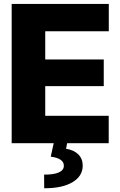

<svg xmlns="http://www.w3.org/2000/svg" viewBox="-20 -748 629 1003"><path d="M41 0V-727.5H548.3V-584.5H216.3V-437.5H522V-297.9H216.3V-143.1H547.9V0ZM261.2 -2.9H331.1L325.2 29.3Q364.7 35.2 388.2 57.6Q411.6 80.1 412.1 116.2Q412.6 171.4 359.1 203.6Q305.7 235.8 210.9 235.4L210.4 164.1Q259.3 164.6 285.9 153.3Q312.5 142.1 313.5 120.1Q315.9 79.6 245.1 70.3Z"/></svg>

Font: Inter Tight ExtraBold
Style: Regular
Weight: 800
Designer: Rasmus Andersson
Foundry: rsms
Version: Version 3.004; ttfautohint (v1.8.4.7-5d5b)